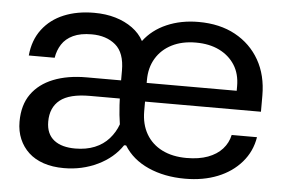

<svg xmlns="http://www.w3.org/2000/svg" viewBox="-44 -595 985 665"><g transform="rotate(5 449.0 -262.5)"><path d="M200 10Q160 10 129 -0.5Q98 -11 77 -30.5Q56 -50 44.5 -77Q33 -104 33 -137Q33 -195 60 -233Q87 -271 136 -290.5Q185 -310 251 -310H388V-247H268Q197 -247 164.5 -221Q132 -195 132 -146Q132 -124 139 -108Q146 -92 159.5 -81.5Q173 -71 191.5 -66Q210 -61 233 -61Q271 -61 300.5 -73Q330 -85 350 -107.5Q370 -130 380 -158Q375 -190 373 -224.5Q371 -259 371 -290V-344Q371 -406 339 -433Q307 -460 256 -460Q217 -460 191.5 -448Q166 -436 152.5 -415Q139 -394 135 -368H45Q50 -422 78.5 -459.5Q107 -497 153 -516Q199 -535 258 -535Q299 -535 332.5 -525Q366 -515 391.5 -496.5Q417 -478 431 -452Q461 -492 510.5 -513.5Q560 -535 621 -535Q695 -535 749 -505.5Q803 -476 833 -423.5Q863 -371 863 -300V-244H444V-309H788L773 -293V-325Q773 -368 753.5 -398.5Q734 -429 699.5 -446Q665 -463 618 -463Q570 -463 534.5 -445Q499 -427 479.5 -394.5Q460 -362 460 -319V-211Q460 -165 479.5 -131.5Q499 -98 535 -80Q571 -62 620 -62Q663 -62 694 -73.5Q725 -85 744 -106Q763 -127 769 -155H857Q849 -105 816.5 -67.5Q784 -30 734 -10Q684 10 621 10Q549 10 493 -15Q437 -40 408 -87H401Q371 -42 317 -16Q263 10 200 10Z"/></g></svg>

Font: Hubot Sans Condensed ExtraLight
Style: Regular
Weight: 400
Version: Version 2.000